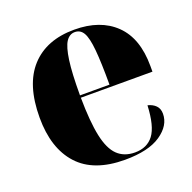

<svg xmlns="http://www.w3.org/2000/svg" viewBox="-105 -656 771 771"><g transform="rotate(-20 281.0 -270.5)"><path d="M303 10Q170 10 104 -62.5Q38 -135 38 -266Q38 -407 104 -479Q170 -551 289 -551Q400 -551 463.5 -489.5Q527 -428 527 -309V-285H221Q222 -182 235 -120.5Q248 -59 276.5 -31.5Q305 -4 351 -4Q403 -4 430.5 -40.5Q458 -77 462 -165Q483 -160 496 -147Q509 -134 509 -112Q509 -62 456.5 -26Q404 10 303 10ZM347 -295Q347 -390 342 -443.5Q337 -497 324.5 -519Q312 -541 288 -541Q265 -541 250.5 -519Q236 -497 228.5 -443.5Q221 -390 221 -295Z"/></g></svg>

Font: Noto Serif Display SemiCondensed Black
Style: Regular
Weight: 900
Width: 4
Designer: Monotype Design Team
Foundry: Monotype Imaging Inc.
Version: Version 2.009